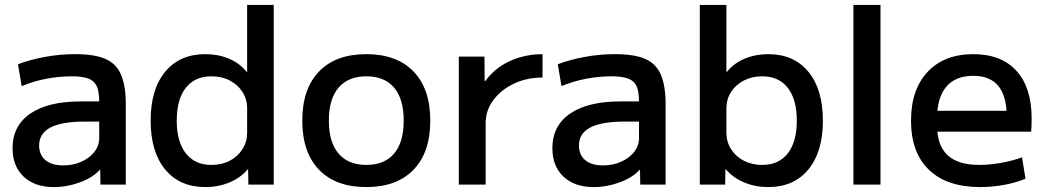

<svg xmlns="http://www.w3.org/2000/svg" viewBox="-20 -750 4248 780"><path d="M199 10Q121 10 76 -32.5Q31 -75 31 -148Q31 -239 103 -288.5Q175 -338 308 -338H383Q383 -378 373 -400Q363 -422 338.5 -431Q314 -440 271 -440Q220 -440 167.5 -430Q115 -420 68 -400L53 -489Q103 -508 163.5 -519Q224 -530 285 -530Q363 -530 407.5 -511Q452 -492 471.5 -447Q491 -402 491 -328V0H388L387 -60H385Q358 -29 305.5 -9.5Q253 10 199 10ZM237 -78Q277 -78 310.5 -93Q344 -108 363.5 -133Q383 -158 383 -189V-256H323Q231 -256 185 -232Q139 -208 139 -159Q139 -121 164.5 -99.5Q190 -78 237 -78Z M814 10Q710 10 651 -61.5Q592 -133 592 -260Q592 -387 651 -458.5Q710 -530 814 -530Q867 -530 910.5 -511.5Q954 -493 982 -458H984V-730H1092V0H989L988 -62H986Q958 -28 912.5 -9Q867 10 814 10ZM838 -80Q881 -80 913.5 -97Q946 -114 965 -144Q984 -174 984 -211V-309Q984 -347 965 -376.5Q946 -406 913.5 -423Q881 -440 839 -440Q772 -440 735 -393.5Q698 -347 698 -260Q698 -174 735 -127Q772 -80 838 -80Z M1468 10Q1344 10 1276 -60.5Q1208 -131 1208 -260Q1208 -389 1276 -459.5Q1344 -530 1468 -530Q1592 -530 1660 -459.5Q1728 -389 1728 -260Q1728 -131 1660 -60.5Q1592 10 1468 10ZM1468 -80Q1542 -80 1581 -126Q1620 -172 1620 -260Q1620 -348 1581 -394Q1542 -440 1468 -440Q1395 -440 1355.5 -394Q1316 -348 1316 -260Q1316 -172 1355.5 -126Q1395 -80 1468 -80Z M1844 0V-520H1948L1949 -420H1951Q1976 -455 2011.5 -479.5Q2047 -504 2091.5 -517Q2136 -530 2184 -530V-435Q2120 -435 2067.5 -410Q2015 -385 1984 -343Q1953 -301 1953 -250V0Z M2392 10Q2314 10 2269 -32.5Q2224 -75 2224 -148Q2224 -239 2296 -288.5Q2368 -338 2501 -338H2576Q2576 -378 2566 -400Q2556 -422 2531.5 -431Q2507 -440 2464 -440Q2413 -440 2360.5 -430Q2308 -420 2261 -400L2246 -489Q2296 -508 2356.5 -519Q2417 -530 2478 -530Q2556 -530 2600.5 -511Q2645 -492 2664.5 -447Q2684 -402 2684 -328V0H2581L2580 -60H2578Q2551 -29 2498.5 -9.5Q2446 10 2392 10ZM2430 -78Q2470 -78 2503.5 -93Q2537 -108 2556.5 -133Q2576 -158 2576 -189V-256H2516Q2424 -256 2378 -232Q2332 -208 2332 -159Q2332 -121 2357.5 -99.5Q2383 -78 2430 -78Z M3101 10Q3048 10 3003 -9Q2958 -28 2929 -62H2927L2926 0H2823V-730H2931V-458H2933Q2961 -493 3005 -511.5Q3049 -530 3101 -530Q3205 -530 3264 -458.5Q3323 -387 3323 -260Q3323 -133 3264 -61.5Q3205 10 3101 10ZM3076 -80Q3144 -80 3180.5 -127Q3217 -174 3217 -260Q3217 -346 3180.5 -393Q3144 -440 3076 -440Q3035 -440 3002 -423Q2969 -406 2950 -376.5Q2931 -347 2931 -309V-211Q2931 -174 2950 -144Q2969 -114 3002 -97Q3035 -80 3076 -80Z M3447 0V-730H3557V0Z M3962 10Q3827 10 3754 -60Q3681 -130 3681 -260Q3681 -386 3748.5 -458Q3816 -530 3934 -530Q4048 -530 4109.5 -462Q4171 -394 4171 -269Q4171 -256 4170.5 -240Q4170 -224 4169 -215H3741V-300H4087L4070 -274Q4070 -359 4036 -400.5Q4002 -442 3934 -442Q3862 -442 3824.5 -398Q3787 -354 3787 -270V-240Q3787 -159 3829.5 -119.5Q3872 -80 3958 -80Q4000 -80 4047.5 -88.5Q4095 -97 4132 -111L4146 -24Q4108 -8 4059.5 1Q4011 10 3962 10Z"/></svg>

Font: M PLUS 1 Medium
Style: Regular
Weight: 500
Designer: Coji Morishita
Foundry: UNDERFOREST DESIGN
Version: Version 1.001